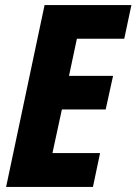

<svg xmlns="http://www.w3.org/2000/svg" viewBox="-20 -734 536 754"><path d="M4 0 155 -714H496L468 -582H282L251 -436H424L395 -304H223L186 -133H373L345 0Z"/></svg>

Font: Noto Sans Condensed ExtraBold
Style: Italic
Weight: 800
Width: 3
Italic angle: -12°
Designer: Monotype Design Team
Foundry: Monotype Imaging Inc.
Version: Version 2.013; ttfautohint (v1.8.4.7-5d5b)